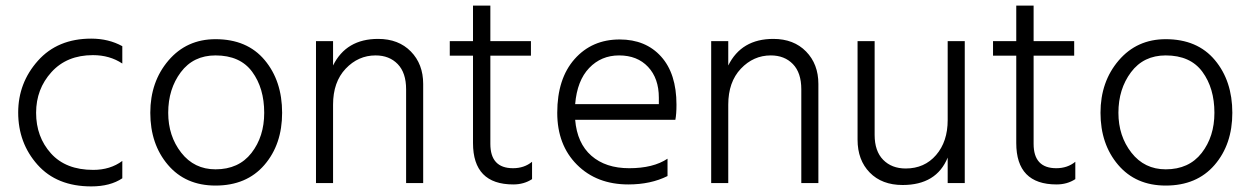

<svg xmlns="http://www.w3.org/2000/svg" viewBox="-20 -654 4468 686"><path d="M417 -17Q374 12 306 12Q183 12 114 -65.5Q45 -143 45 -252Q45 -358 115.5 -437Q186 -516 306 -516Q368 -516 417 -489V-427Q372 -457 312 -457Q219 -457 164 -396.5Q109 -336 109 -251Q109 -165 162 -106Q215 -47 313 -47Q374 -47 417 -79Z M988 -251Q988 -138 924.5 -64.5Q861 9 750 9Q643 9 580 -65Q517 -139 517 -251Q517 -362 582 -438Q647 -514 750 -514Q863 -514 925.5 -439.5Q988 -365 988 -251ZM581 -251Q581 -168 627.5 -108.5Q674 -49 750 -49Q833 -49 878.5 -107.5Q924 -166 924 -251Q924 -339 881 -397.5Q838 -456 750 -456Q671 -456 626 -396Q581 -336 581 -251Z M1492 0H1431V-335Q1431 -394 1401 -425Q1371 -456 1322 -456Q1260 -456 1215 -408.5Q1170 -361 1170 -280V0H1109V-507H1170V-420Q1217 -515 1331 -515Q1404 -515 1448 -470Q1492 -425 1492 -354Z M1881 -14Q1852 5 1814 5Q1670 5 1670 -143V-455H1587V-507H1670V-634H1732V-507H1877V-455H1732V-140Q1732 -53 1813 -53Q1853 -53 1881 -76Z M2365 -25Q2305 5 2225 5Q2112 5 2041.5 -65.5Q1971 -136 1971 -251Q1971 -373 2033 -443Q2095 -513 2194 -513Q2287 -513 2342 -452Q2397 -391 2397 -280Q2397 -246 2393 -226H2035Q2042 -142 2093 -97.5Q2144 -53 2228 -53Q2314 -53 2365 -87ZM2192 -456Q2128 -456 2085 -411Q2042 -366 2035 -282H2334V-305Q2334 -374 2295.5 -415Q2257 -456 2192 -456Z M2904 0H2843V-335Q2843 -394 2813 -425Q2783 -456 2734 -456Q2672 -456 2627 -408.5Q2582 -361 2582 -280V0H2521V-507H2582V-420Q2629 -515 2743 -515Q2816 -515 2860 -470Q2904 -425 2904 -354Z M3427 0H3366V-91Q3326 7 3205 7Q3131 7 3087.5 -37.5Q3044 -82 3044 -155V-507H3105V-172Q3105 -114 3135.5 -83Q3166 -52 3216 -52Q3283 -52 3324.5 -100Q3366 -148 3366 -225V-507H3427Z M3822 -14Q3793 5 3755 5Q3611 5 3611 -143V-455H3528V-507H3611V-634H3673V-507H3818V-455H3673V-140Q3673 -53 3754 -53Q3794 -53 3822 -76Z M4383 -251Q4383 -138 4319.5 -64.5Q4256 9 4145 9Q4038 9 3975 -65Q3912 -139 3912 -251Q3912 -362 3977 -438Q4042 -514 4145 -514Q4258 -514 4320.5 -439.5Q4383 -365 4383 -251ZM3976 -251Q3976 -168 4022.5 -108.5Q4069 -49 4145 -49Q4228 -49 4273.5 -107.5Q4319 -166 4319 -251Q4319 -339 4276 -397.5Q4233 -456 4145 -456Q4066 -456 4021 -396Q3976 -336 3976 -251Z"/></svg>

Font: Hind Siliguri Light
Style: Regular
Weight: 300
Designer: Jyotish Sonowal
Foundry: Indian Type Foundry
Version: Version 1.001;PS 1.0;hotconv 1.0.86;makeotf.lib2.5.63406; tt